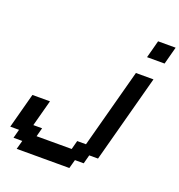

<svg xmlns="http://www.w3.org/2000/svg" viewBox="-171 -1017 1200 1285"><g transform="rotate(20 429.5 -375.0)"><path d="M91.3 125H466.3L483.4 62.5H545.9L562.5 0H625Q652.8 -104 708.7 -312.3Q764.6 -520.5 792.5 -625H667.5L516.6 -62.5H454.1L437.5 0H187.5L204.1 -62.5H141.6L191.9 -250H66.9Q55.7 -208 33.4 -125Q11.2 -42 0 0H62.5L45.9 62.5H108.4ZM701.2 -750H826.2Q831.5 -770.5 842.8 -812.5Q854 -854.5 859.4 -875H734.4Q729 -854 718 -812.5Q707 -771 701.2 -750Z"/></g></svg>

Font: Faithful 32x
Style: Oblique
Weight: 400
Foundry: Faithful Resource Pack
Version: Version 1.0; January 27, 2023